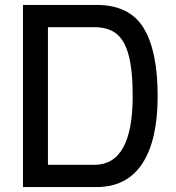

<svg xmlns="http://www.w3.org/2000/svg" viewBox="-20 -757 713 777"><path d="M73 -737H371Q504 -737 561 -644Q618 -551 618 -368Q618 -189 555.5 -94.5Q493 0 371 0H73ZM362 -90Q517 -90 517 -368Q517 -473 500.5 -534Q484 -595 450.5 -621Q417 -647 362 -647H174V-90Z"/></svg>

Font: Exo Medium
Style: Regular
Weight: 500
Designer: Natanael Gama
Foundry: Natanael Gama
Version: Version 1.500; ttfautohint (v1.6)